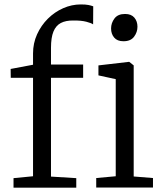

<svg xmlns="http://www.w3.org/2000/svg" viewBox="-20 -846 735 866"><path d="M41 0.5V-42.5L129 -51V-495H28.5L28 -535L129 -554V-605Q129 -651 147.2 -691.2Q165.5 -731.5 196 -761.8Q226.5 -792 265 -809Q303.5 -826 344 -826Q366.5 -826 378.8 -823.5Q391 -821 400.5 -817.5L400 -736Q393.5 -741.5 370 -747.8Q346.5 -754 311 -753.5Q276.5 -754 254.2 -742.2Q232 -730.5 221 -703.5Q210 -676.5 210 -630.5V-555H355V-495H210V-49.5L324 -42.5V0.5ZM414 0V-43L502 -51V-489L424 -506V-551L561 -567H563L583 -551V-50L670 -43V0ZM536.5 -660Q509 -660 495 -676.5Q481 -693 481 -717.5Q481 -742 496.2 -762.5Q511.5 -783 543.5 -783H544.5Q572 -783 586 -766.5Q600 -750 600 -725.5Q600 -701 584.8 -680.5Q569.5 -660 537.5 -660Z"/></svg>

Font: Merriweather Light
Style: Regular
Weight: 300
Designer: Eben Sorkin
Foundry: Eben Sorkin
Version: Version 2.100